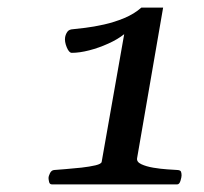

<svg xmlns="http://www.w3.org/2000/svg" viewBox="-20 -859 540 508"><path d="M117.7 -371.1Q111.3 -371.1 109.9 -377.7Q108.4 -384.3 108.4 -387.7Q108.4 -393.1 112.3 -400.9Q116.2 -408.7 123.5 -409.2Q133.8 -410.2 153.8 -411.6Q173.8 -413.1 195.6 -415.5Q217.3 -418 232.7 -421.6Q248 -425.3 249 -430.7L308.6 -768.6Q291.5 -754.9 266.6 -743.7Q241.7 -732.4 216.1 -725.8Q190.4 -719.2 169.9 -719.2Q162.6 -719.2 156.5 -734.1Q150.4 -749 152.3 -760.7Q153.8 -768.6 158.2 -774.9Q162.6 -781.2 172.9 -781.7Q183.1 -782.7 205.6 -785.4Q228 -788.1 255.4 -794.2Q282.7 -800.3 309.1 -811.3Q335.4 -822.3 354 -838.9H411.6L342.8 -440.9Q340.8 -430.7 353.8 -424.6Q366.7 -418.5 385.7 -415.3Q404.8 -412.1 422.9 -410.9Q440.9 -409.7 449.7 -409.2Q457.5 -408.7 459 -404.5Q460.4 -400.4 460.4 -395Q460.4 -390.1 457.5 -380.6Q454.6 -371.1 448.7 -371.1Z"/></svg>

Font: Gelasio
Style: Italic
Weight: 400
Italic angle: -8.5°
Designer: Eben Sorkin
Foundry: Eben Sorkin
Version: Version 1.008